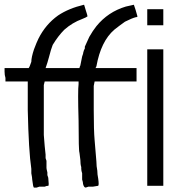

<svg xmlns="http://www.w3.org/2000/svg" viewBox="-20 -806 790 841"><path d="M625 -589.8H695.3V7.8H625ZM625 -765.6H695.3V-695.3H625ZM347.7 -785.2Q347.7 -789.1 355.5 -761.7Q363.3 -738.3 363.3 -734.4Q359.4 -730.5 339.8 -722.7Q296.9 -707 261.7 -675.8Q234.4 -648.4 210.9 -609.4Q203.1 -589.8 195.3 -558.6L187.5 -531.2L183.6 -519.5L179.7 -507.8H328.1Q328.1 -511.7 332 -519.5L335.9 -539.1Q339.8 -562.5 343.8 -570.3Q343.8 -574.2 347.7 -585.9L351.6 -593.8V-601.6Q359.4 -617.2 371.1 -644.5Q386.7 -671.9 402.3 -691.4Q453.1 -753.9 531.2 -777.3L566.4 -785.2Q566.4 -785.2 574.2 -761.7Q582 -734.4 582 -734.4Q582 -730.5 574.2 -730.5Q558.6 -726.6 527.3 -710.9Q500 -691.4 480.5 -675.8Q421.9 -625 402.3 -515.6L398.4 -507.8H578.1V-449.2H394.5L390.6 -429.7Q390.6 -406.2 390.6 -324.2Q390.6 -234.4 394.5 -191.4Q398.4 -148.4 402.3 -97.7Q402.3 -78.1 406.2 -58.6Q406.2 -43 410.2 -23.4Q414.1 3.9 410.2 7.8Q410.2 7.8 386.7 11.7Q378.9 11.7 367.2 11.7Q355.5 15.6 355.5 15.6Q347.7 15.6 343.8 0Q343.8 -7.8 339.8 -19.5Q339.8 -35.2 339.8 -46.9Q335.9 -58.6 335.9 -66.4V-70.3V-74.2Q332 -85.9 332 -105.5Q328.1 -136.7 328.1 -136.7Q324.2 -144.5 324.2 -277.3Q320.3 -410.2 324.2 -437.5V-449.2H175.8L171.9 -433.6Q171.9 -414.1 171.9 -328.1Q171.9 -238.3 171.9 -214.8Q175.8 -160.2 179.7 -128.9V-113.3L183.6 -101.6Q183.6 -85.9 183.6 -70.3Q183.6 -66.4 187.5 -50.8V-39.1L191.4 -27.3Q195.3 7.8 191.4 7.8Q183.6 7.8 175.8 11.7H164.1Q156.2 11.7 152.3 11.7L140.6 15.6H136.7Q128.9 15.6 128.9 15.6Q125 15.6 121.1 -19.5Q121.1 -27.3 117.2 -46.9Q117.2 -62.5 117.2 -66.4Q105.5 -144.5 101.6 -324.2V-449.2H3.9V-464.8Q0 -476.6 0 -492.2V-507.8H54.7Q101.6 -507.8 105.5 -507.8Q109.4 -511.7 117.2 -535.2Q117.2 -554.7 128.9 -589.8Q140.6 -621.1 148.4 -636.7Q179.7 -699.2 234.4 -738.3Q281.2 -769.5 347.7 -785.2Z"/></svg>

Font: 和音 by 宁静之雨，公众号njzyshare
Style: Regular
Weight: 400
Designer: Steve Matteson
Foundry: Ascender Corporation
Version: Version 6.00;June 8, 2018;FontCreator 11.0.0.2388 32-bit